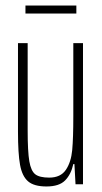

<svg xmlns="http://www.w3.org/2000/svg" viewBox="-20 -666 368 694"><path d="M45 -190V-510H80V-195Q80 -118 86 -83Q92 -48 107.5 -36Q123 -24 158 -24Q199 -24 218 -52Q237 -80 241 -123.5Q245 -167 245 -246V-510H280V0H253L249 -73H245Q237 -36 215.5 -14Q194 8 148 8Q103 8 81.5 -10.5Q60 -29 52.5 -70Q45 -111 45 -190ZM72 -617V-646H256V-617Z"/></svg>

Font: Saira Ultra Condensed Thin
Style: Regular
Weight: 100
Width: 1
Designer: Hector Gatti with collaboration of the Omnibus-Type team
Foundry: Omnibus-Type
Version: Version 1.001; ttfautohint (v1.8)